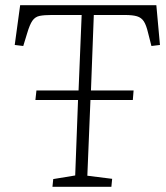

<svg xmlns="http://www.w3.org/2000/svg" viewBox="-20 -723 642 743"><path d="M183 0 186 -30 271 -44 282 -336H117L121 -373H284L296 -665H180Q151 -665 133.5 -661.5Q116 -658 105.5 -643Q95 -628 85 -594L70 -545L37 -549L58 -703H585L599 -549L566 -545L553 -596Q546 -626 536.5 -640.5Q527 -655 510 -660Q493 -665 463 -665H343L332 -373H497L494 -336H330L318 -43L414 -31L411 0Z"/></svg>

Font: Literata 18pt ExtraLight
Style: Italic
Weight: 250
Italic angle: -2°
Designer: Latin by Veronika Burian and Jose Scaglione. Greek by Irene Vlachou. Cyrillic by Vera Evstafieva
Foundry: TypeTogether
Version: Version 3.103;gftools[0.9.29]